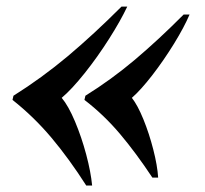

<svg xmlns="http://www.w3.org/2000/svg" viewBox="-20 -551 626 585"><path d="M168 -252.9Q188.5 -228.5 208.5 -180.9Q228.5 -133.3 242.7 -80.1Q256.8 -26.9 260.7 14.2H242.7Q190.9 -66.9 137 -131.1Q83 -195.3 18.1 -246.6L21 -259.3Q107.4 -313.5 186.3 -379.6Q265.1 -445.8 350.1 -530.8H367.7Q347.7 -488.3 312.5 -432.9Q277.3 -377.4 238 -328.1Q198.7 -278.8 168 -252.9ZM381.8 -252.9Q399.4 -230.5 417 -187.3Q434.6 -144 447 -95.5Q459.5 -46.9 461.9 -9.8H444.3Q394.5 -85 345.5 -143.1Q296.4 -201.2 237.3 -246.6L240.2 -259.3Q318.8 -308.1 390.9 -368.9Q462.9 -429.7 539.6 -506.8H557.6Q541.5 -468.8 510.3 -418Q479 -367.2 444.1 -322Q409.2 -276.9 381.8 -252.9Z"/></svg>

Font: TypoPRO Playfair Display
Style: Bold Italic
Weight: 700
Italic angle: -14.9847°
Designer: Claus Eggers Sørensen
Foundry: Claus Eggers Sørensen
Version: Version 1.004;PS 001.004;hotconv 1.0.70;makeotf.lib2.5.58329